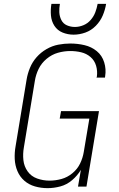

<svg xmlns="http://www.w3.org/2000/svg" viewBox="-20 -969 616 997"><path d="M227 8Q260 8 293.5 -1Q327 -10 354.5 -33.5Q382 -57 400 -87L385 0H429L494 -392H297L290 -353H444L415 -180Q410 -149 396 -120Q382 -91 356 -69.5Q330 -48 299 -39.5Q268 -31 237 -31Q204 -31 173 -42Q142 -53 123.5 -79Q105 -105 101.5 -137.5Q98 -170 104 -204L161 -549Q166 -581 180.5 -611Q195 -641 222 -663.5Q249 -686 281 -695Q313 -704 345 -704Q374 -704 401.5 -697.5Q429 -691 450 -673Q471 -655 479 -627.5Q487 -600 483 -571Q482 -568 481 -566H525L526 -573Q532 -610 521 -645.5Q510 -681 482.5 -703.5Q455 -726 419 -734.5Q383 -743 345 -743Q314 -743 282.5 -737Q251 -731 221.5 -714Q192 -697 170 -672Q148 -647 135.5 -616.5Q123 -586 118 -555L61 -210Q55 -177 56.5 -143.5Q58 -110 70.5 -80.5Q83 -51 106.5 -30.5Q130 -10 161.5 -1Q193 8 227 8ZM362 -789Q393 -789 423.5 -800Q454 -811 477.5 -835Q501 -859 513.5 -888.5Q526 -918 531 -949H487Q483 -927 475 -905.5Q467 -884 451 -865.5Q435 -847 413 -838Q391 -829 369 -829Q347 -829 327.5 -837.5Q308 -846 298.5 -865Q289 -884 288 -905.5Q287 -927 291 -949H247Q242 -919 244.5 -889Q247 -859 262.5 -835Q278 -811 305 -800Q332 -789 362 -789Z"/></svg>

Font: Iosevka Sparkle Extralight
Style: Italic
Weight: 200
Italic angle: -9°
Designer: Belleve Invis
Foundry: Belleve Invis
Version: Version 4.5.0; ttfautohint (v1.8.3)